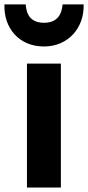

<svg xmlns="http://www.w3.org/2000/svg" viewBox="-36 -842 396 862"><path d="M85 0H237.3V-556.6H85ZM161.6 -633.3C271.5 -633.3 343.3 -719.2 339.4 -822.3H245.1C242.7 -800.8 236.8 -739.7 162.1 -739.7C85.4 -739.7 81.5 -800.3 79.6 -822.3H-16.1C-20 -719.2 46.4 -633.3 161.6 -633.3Z"/></svg>

Font: Merriweather Sans
Style: Bold
Weight: 700
Designer: Eben Sorkin ( eben@eyebytes.com )
Foundry: Eben Sorkin
Version: Version 1.003